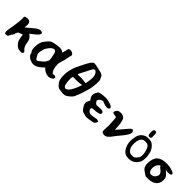

<svg xmlns="http://www.w3.org/2000/svg" viewBox="269 -2057 3352 3352"><g transform="rotate(45 1945.5 -381.0)"><path d="M38 -78Q38 -109 60 -223Q82 -360 82 -428Q82 -438 80 -448Q78 -458 78 -463Q78 -490 144 -493H152Q222 -493 222 -410Q222 -406 220 -389Q218 -372 217 -361.5Q216 -351 218 -346Q364 -470 382 -481Q424 -508 450 -508Q456 -508 468 -506Q504 -499 504 -478Q504 -463 487 -441.5Q470 -420 450 -403.5Q430 -387 406 -368Q382 -349 378 -346L352 -323L364 -316Q426 -278 436 -192Q442 -140 456 -115Q460 -108 463 -102.5Q466 -97 466 -95Q466 -93 470 -88Q474 -83 482 -75Q518 -43 518 -31Q518 -29 516 -25Q514 -21 511 -15Q508 -9 507 -6.5Q506 -4 501 -1Q496 2 488 3Q480 4 466 4Q426 4 404 -6Q382 -16 358 -38Q324 -68 310 -104Q296 -140 288 -207L286 -233L272 -231Q266 -230 240 -219Q214 -208 210 -208Q200 -208 187 -182Q174 -156 174 -137Q174 -131 167 -126Q160 -121 160 -115Q160 -109 150 -99.5Q140 -90 140 -85Q140 -76 128 -60Q116 -44 116 -39Q116 -34 100 -30.5Q84 -27 66 -27Q52 -27 50 -30Q38 -44 38 -78Z M582 -224Q582 -300 600 -345L606 -360Q606 -376 652 -431.5Q698 -487 718 -496Q740 -506 796 -518.5Q852 -531 898 -531Q952 -531 974 -512Q990 -498 994 -498Q1022 -615 1024 -616Q1036 -633 1064 -633Q1086 -633 1107 -623.5Q1128 -614 1136 -601L1144 -586L1128 -512Q1120 -473 1116 -454Q1112 -435 1110 -428.5Q1108 -422 1102 -402Q1096 -382 1088 -350Q1086 -342 1083 -332.5Q1080 -323 1079 -316.5Q1078 -310 1078 -301Q1078 -283 1084 -235Q1092 -178 1108 -160Q1108 -159 1115 -147Q1122 -135 1129 -127.5Q1136 -120 1146 -120Q1150 -120 1159 -122.5Q1168 -125 1172 -125Q1188 -125 1202 -117Q1216 -109 1216 -99Q1216 -97 1213 -91Q1210 -85 1210 -82Q1212 -81 1212 -79Q1212 -68 1181 -51Q1150 -34 1132 -32Q1130 -32 1125 -31.5Q1120 -31 1118 -31Q1084 -31 1046 -47Q1008 -63 986 -87L968 -106L942 -82Q852 4 778 4Q750 4 726 -5Q720 -7 715 -10Q710 -13 707 -14.5Q704 -16 701 -17Q698 -18 694 -18Q682 -18 652 -46Q622 -74 622 -85Q622 -98 619 -106.5Q616 -115 607 -126Q598 -137 594 -145Q582 -172 582 -224ZM704 -211Q704 -176 731 -131.5Q758 -87 778 -87H780Q792 -89 878 -163Q904 -186 920 -226L930 -251L922 -304Q916 -339 912 -359Q908 -379 901 -401Q894 -423 883 -433Q872 -443 858 -443Q836 -443 810 -425Q798 -417 774 -389Q750 -361 744 -346Q740 -339 733 -330Q726 -321 726 -316Q726 -306 715 -267Q704 -228 704 -211Z M1289 -233Q1289 -300 1299 -351Q1299 -354 1302 -360Q1305 -366 1305 -374Q1305 -384 1312 -400.5Q1319 -417 1319 -424Q1323 -444 1341 -483Q1359 -522 1387 -577.5Q1415 -633 1423 -650Q1427 -660 1436 -672.5Q1445 -685 1450 -693.5Q1455 -702 1455 -708Q1455 -713 1483 -740L1511 -766L1549 -763Q1575 -761 1617 -750Q1659 -739 1677 -736Q1723 -729 1745 -714Q1767 -699 1783 -657L1799 -617V-544Q1799 -517 1796 -493.5Q1793 -470 1791 -454Q1789 -438 1784 -415.5Q1779 -393 1776 -382.5Q1773 -372 1765 -344.5Q1757 -317 1753 -305Q1745 -271 1724 -215Q1703 -159 1693 -143Q1689 -135 1689 -130Q1689 -117 1661 -85Q1633 -53 1605 -35Q1573 -13 1556 -7Q1539 -1 1509 -1H1497Q1473 -2 1456 -6.5Q1439 -11 1429 -11Q1389 -11 1352 -50.5Q1315 -90 1301 -132Q1289 -165 1289 -233ZM1415 -274Q1415 -237 1421 -191Q1427 -145 1431 -135Q1449 -95 1477 -95Q1501 -95 1531 -125Q1585 -183 1635 -331Q1637 -339 1637 -340Q1637 -344 1631 -344Q1631 -344 1611 -340Q1575 -332 1469 -332Q1439 -332 1433 -333Q1415 -333 1415 -274ZM1455 -426Q1455 -418 1459 -418Q1477 -422 1519 -422Q1591 -422 1643 -412L1657 -410L1663 -436Q1679 -510 1679 -560Q1679 -637 1641 -674Q1625 -690 1611 -690Q1599 -690 1585 -682Q1579 -678 1553 -627.5Q1527 -577 1498 -520.5Q1469 -464 1463 -455Q1455 -441 1455 -426Z M1888 -352Q1888 -389 1910 -418Q1918 -428 1918 -433Q1918 -459 1975.5 -469.5Q2033 -480 2088 -480H2097Q2147 -478 2209.5 -456.5Q2272 -435 2272 -407Q2272 -392 2251 -378Q2244 -372 2223 -372Q2179 -372 2133 -392L2096 -407L2075 -400Q2030 -384 2016 -351L2009 -334L2023 -311Q2036 -289 2048 -282Q2060 -275 2086 -275Q2094 -275 2124.5 -277Q2155 -279 2168 -279Q2214 -279 2227 -258Q2233 -248 2233 -239Q2233 -210 2179 -197.5Q2125 -185 2070 -185Q2034 -185 2034 -158Q2034 -136 2056 -110Q2075 -88 2118 -88Q2155 -88 2238 -105Q2242 -106 2248 -106Q2254 -106 2260.5 -102Q2267 -98 2275 -98Q2289 -98 2289 -86Q2289 -71 2269 -46.5Q2249 -22 2239 -22Q2237 -22 2177.5 -11Q2118 0 2091 0H2081Q2060 -2 2030.5 -12Q2001 -22 1992 -22Q1976 -22 1944 -64.5Q1912 -107 1903 -135Q1898 -152 1898 -165Q1898 -194 1916 -224Q1931 -248 1931 -252Q1931 -256 1919 -270Q1888 -307 1888 -352Z M2359 -402Q2359 -414 2373 -436Q2387 -462 2406 -471Q2425 -480 2461 -480Q2507 -480 2537 -457Q2567 -434 2573 -392Q2575 -380 2580 -362.5Q2585 -345 2587 -332.5Q2589 -320 2589 -306Q2589 -292 2593 -244.5Q2597 -197 2597 -197Q2599 -197 2641 -247.5Q2683 -298 2728 -350.5Q2773 -403 2781 -408Q2801 -422 2813 -422Q2815 -422 2815 -420Q2815 -417 2828 -406Q2841 -395 2841 -390Q2841 -389 2842 -387Q2843 -385 2843 -383Q2843 -347 2827 -319Q2803 -274 2747 -208Q2691 -142 2685 -133Q2681 -129 2662 -102Q2643 -75 2633 -63.5Q2623 -52 2604 -33Q2585 -14 2566 -6Q2547 2 2527 2Q2515 2 2503 -2Q2477 -9 2470 -19Q2463 -29 2463 -65Q2463 -74 2467 -170V-183Q2467 -219 2463 -281Q2459 -343 2455 -360Q2451 -372 2405 -376Q2359 -380 2359 -402Z M3125 -8Q3088 -10 3053.5 -18.5Q3019 -27 2992 -58.5Q2965 -90 2947.5 -130.5Q2930 -171 2926 -217Q2922 -263 2926 -299Q2930 -335 2939.5 -373Q2949 -411 2974 -441.5Q2999 -472 3032.5 -488.5Q3066 -505 3092.5 -505Q3119 -505 3147 -504Q3175 -503 3200.5 -492Q3226 -481 3262 -438.5Q3298 -396 3312.5 -333.5Q3327 -271 3325 -218Q3323 -165 3310.5 -133.5Q3298 -102 3265.5 -68.5Q3233 -35 3199 -22.5Q3165 -10 3125 -8ZM3173 -94Q3237 -148 3244 -178Q3251 -208 3249 -245Q3247 -282 3236.5 -319Q3226 -356 3210 -384.5Q3194 -413 3163 -423Q3132 -433 3095.5 -427Q3059 -421 3036.5 -394.5Q3014 -368 3006 -321Q2998 -274 3001 -232Q3004 -190 3017.5 -160.5Q3031 -131 3059.5 -106.5Q3088 -82 3173 -94ZM3109 -532Q3093 -534 3082 -544Q3068 -565 3069 -592.5Q3070 -620 3071 -641Q3072 -662 3082 -674Q3096 -686 3117 -684L3138 -674Q3150 -651 3147.5 -621Q3145 -591 3149 -563L3140 -544Q3125 -534 3109 -532Z M3412 -165V-187Q3412 -311 3470 -366Q3528 -421 3649 -421Q3679 -421 3713 -418Q3749 -414 3800.5 -396Q3852 -378 3852 -355Q3852 -346 3840 -335Q3827 -324 3776 -324Q3735 -324 3719 -334L3717 -335Q3716 -335 3723.5 -328.5Q3731 -322 3742.5 -311Q3754 -300 3766 -288Q3778 -276 3789.5 -263Q3801 -250 3805 -242Q3814 -226 3815.5 -215.5Q3817 -205 3817 -171Q3817 -91 3761.5 -46Q3706 -1 3610 -1H3551L3522 -19Q3463 -56 3445 -77Q3414 -113 3412 -165ZM3529 -183Q3529 -148 3545.5 -118.5Q3562 -89 3595 -89Q3621 -89 3647.5 -104Q3674 -119 3679 -136Q3680 -138 3690 -154.5Q3700 -171 3700 -188Q3700 -209 3684.5 -230.5Q3669 -252 3658 -260.5Q3647 -269 3623 -287Q3616 -292 3611.5 -300Q3607 -308 3604.5 -312.5Q3602 -317 3598 -317Q3591 -317 3571 -297Q3529 -253 3529 -183Z"/></g></svg>

Font: NaniFont Regular
Style: Regular
Weight: 400
Designer: Nanigashitei
Version: Version 1.036